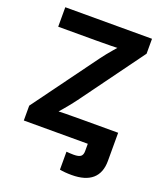

<svg xmlns="http://www.w3.org/2000/svg" viewBox="-166 -838 990 1158"><g transform="rotate(20 329.0 -259.0)"><path d="M355.5 204.1V88.9Q366.7 89.8 378.9 90.6Q391.1 91.3 402.3 91.3Q434.6 91.3 447.3 81.1Q460 70.8 460 47.4V0H609.4V55.7Q609.4 132.3 564.7 171.4Q520 210.4 432.6 210.4Q410.2 210.4 390.1 208.7Q370.1 207 355.5 204.1ZM49.3 0V-95.2L350.6 -507.3Q377.9 -544.4 410.2 -581.8Q442.4 -619.1 475.1 -656.2L487.8 -607.4Q439.5 -604 391.1 -603.3Q342.8 -602.5 294.4 -602.5H50.8V-727.5H607.4V-631.8L312 -226.6Q283.2 -187.5 249.8 -148.7Q216.3 -109.9 182.6 -71.3L169.9 -120.1Q219.7 -123.5 269.5 -124.3Q319.3 -125 369.1 -125H609.4V0Z"/></g></svg>

Font: Inter 18pt
Style: Bold
Weight: 700
Designer: Rasmus Andersson
Foundry: rsms
Version: Version 4.001;git-66647c0bb